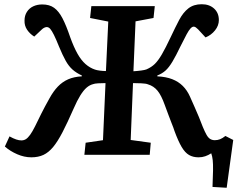

<svg xmlns="http://www.w3.org/2000/svg" viewBox="-20 -732 1123 908"><path d="M479 -339Q462 -339 444.5 -338Q427 -337 420 -334Q404 -330 389.5 -317.5Q375 -305 360 -281Q345 -257 328 -218Q299 -152 276 -107.5Q253 -63 231.5 -37Q210 -11 185.5 0.5Q161 12 128 12Q95 12 61.5 -2.5Q28 -17 3 -39L25 -87Q43 -77 56.5 -72.5Q70 -68 81 -68Q93 -68 102.5 -74Q112 -80 122.5 -94.5Q133 -109 146 -135Q159 -162 175 -194Q191 -226 214 -267Q232 -300 253.5 -322.5Q275 -345 302.5 -357Q330 -369 367 -371V-375Q341 -387 323 -403Q305 -419 290.5 -445Q276 -471 259 -512Q245 -547 235 -567Q225 -587 217.5 -595.5Q210 -604 201 -604Q196 -604 189.5 -601Q183 -598 177 -592L142 -559Q121 -572 108 -591.5Q95 -611 96 -635Q96 -658 107 -675.5Q118 -693 137 -702Q156 -711 180 -711Q214 -711 236 -695Q258 -679 275.5 -645.5Q293 -612 312 -556Q329 -509 346.5 -478Q364 -447 384.5 -429Q405 -411 429 -403Q437 -400 452.5 -398Q468 -396 481 -396L492 -630L406 -647L412 -703H712L706 -647L621 -631L611 -395Q629 -396 647.5 -398.5Q666 -401 673 -404Q696 -414 712 -429.5Q728 -445 745.5 -475Q763 -505 787 -556Q809 -603 827.5 -638Q846 -673 871 -692.5Q896 -712 934 -712Q970 -712 992.5 -691.5Q1015 -671 1015 -637Q1015 -611 997 -588.5Q979 -566 952 -555L917 -593Q911 -599 906 -602.5Q901 -606 896 -606Q889 -606 881 -597.5Q873 -589 862.5 -569.5Q852 -550 834 -514Q812 -468 795.5 -440.5Q779 -413 763 -398.5Q747 -384 724 -375V-371Q765 -369 794.5 -357.5Q824 -346 844.5 -325.5Q865 -305 878 -276Q889 -251 900 -226.5Q911 -202 920.5 -179Q930 -156 939 -132Q949 -108 957 -94Q965 -80 974.5 -74.5Q984 -69 996 -69Q1009 -69 1020.5 -73.5Q1032 -78 1046 -89L1083 -70L1052 156L985 152Q987 104 987.5 74Q988 44 986 25.5Q984 7 979 -7Q965 2 950.5 7Q936 12 919 12Q893 12 874 1Q855 -10 839 -37Q823 -64 805 -113Q800 -129 792.5 -147Q785 -165 777 -187.5Q769 -210 759 -236Q743 -281 725 -303Q707 -325 680 -333Q671 -337 648.5 -338Q626 -339 609 -339L598 -70L693 -57L688 0H379L385 -57L467 -69Z"/></svg>

Font: Literata 18pt SemiBold
Style: Italic
Weight: 600
Italic angle: -2°
Designer: Latin by Veronika Burian and Jose Scaglione. Greek by Irene Vlachou. Cyrillic by Vera Evstafieva
Foundry: TypeTogether
Version: Version 3.103;gftools[0.9.29]